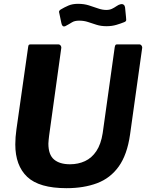

<svg xmlns="http://www.w3.org/2000/svg" viewBox="-20 -974 764 1004"><path d="M660 -270Q645 -165 601 -103.5Q557 -42 487.5 -16Q418 10 328 10Q185 10 122.5 -49Q60 -108 60 -219Q60 -238 61.5 -257.5Q63 -277 66 -298L127 -727Q128 -737 131 -739.5Q134 -742 141 -742H284Q293 -742 297.5 -735Q302 -728 300 -720L237 -266Q236 -254 234.5 -243.5Q233 -233 233 -223Q233 -165 262.5 -140Q292 -115 346 -115Q389 -115 424.5 -131.5Q460 -148 484 -184Q508 -220 517 -278L580 -728Q582 -737 584.5 -739.5Q587 -742 594 -742H708Q716 -742 720.5 -735Q725 -728 723 -720L660 -270ZM629 -858Q612 -851 588.5 -844Q565 -837 537 -837Q508 -837 484.5 -844.5Q461 -852 440 -859Q419 -866 394 -866Q370 -866 356 -857Q342 -848 321 -837Q312 -834 307.5 -838.5Q303 -843 301 -853L292 -896Q291 -903 289 -910Q287 -917 297 -924Q317 -936 338 -945Q359 -954 388 -954Q419 -954 444.5 -946Q470 -938 492.5 -930Q515 -922 536 -922Q553 -922 565.5 -928Q578 -934 589.5 -942Q601 -950 611 -952Q621 -954 627 -949Q633 -944 634 -935L639 -884Q640 -877 640 -869.5Q640 -862 629 -858Z"/></svg>

Font: Libre Franklin Thin
Style: Bold Italic
Weight: 700
Italic angle: -8°
Version: Version 3.000